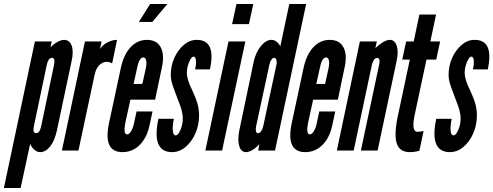

<svg xmlns="http://www.w3.org/2000/svg" viewBox="-52 -755 2475 963"><path d="M-32.5 188H51.5L99 -33Q107.5 -15 121 -3.5Q134.5 8 149 8Q177 8 199.5 -20.5Q222 -49 233 -99L307 -448Q318 -496.5 307.5 -525.8Q297 -555 269 -555Q254.5 -555 235 -544Q215.5 -533 201 -517L207.5 -547H123ZM129.5 -87Q110.5 -87 117.5 -120L182.5 -429Q190 -465 209 -465Q226 -465 219 -429L154 -120Q146.5 -87 129.5 -87Z M258.5 0H341.5L422.5 -380Q431 -420 456.5 -436.5Q482 -453 510.5 -437L535 -555Q510.5 -555 486.5 -542.2Q462.5 -529.5 449.5 -509L457.5 -547H374Z M562.5 8Q613 8 649.2 -28.5Q685.5 -65 698.5 -128.5L713 -196H633L620 -136Q615 -112 605.2 -96.5Q595.5 -81 585.5 -81Q566 -81 576 -136L602 -255H726L760 -417Q774 -481 754 -518Q734 -555 685.5 -555Q637.5 -555 603 -518.2Q568.5 -481.5 554 -414L493.5 -131.5Q466 8 562.5 8ZM618 -334 635 -411Q645.5 -467 667 -467Q678 -467 681.2 -451.5Q684.5 -436 679 -411L662 -334ZM644.5 -645H712L787.5 -735H701Z M811 8Q847.5 8 878.2 -17.5Q909 -43 927.8 -85.2Q946.5 -127.5 946.5 -177.5Q946.5 -206 938.2 -235.2Q930 -264.5 910.5 -306Q897 -333 891 -353.8Q885 -374.5 885 -390.5Q885 -407.5 890.2 -426Q895.5 -444.5 903.5 -457.8Q911.5 -471 918.5 -471Q928.5 -471 930.8 -453.2Q933 -435.5 926.5 -407H1001Q1033 -556 934 -555Q900 -555 870.2 -530Q840.5 -505 822.5 -465Q804.5 -425 804.5 -379Q804.5 -365.5 807.5 -351Q810.5 -336.5 818.5 -314Q826.5 -291.5 841 -253.5Q854 -222 859.5 -200Q865 -178 865 -160.5Q865 -141 859.5 -121.5Q854 -102 845.8 -89Q837.5 -76 829 -76Q817 -76 814.8 -99Q812.5 -122 820 -159H742.5Q707 8 811 8Z M1112 -634H1196.5L1218.5 -735H1134ZM978 0H1062L1178.5 -547H1094Z M1182 8Q1197.5 8 1216.5 -4Q1235.5 -16 1249 -32.5L1243 0H1327.5L1483.5 -735H1399L1354 -523Q1336 -555 1309.5 -555Q1282 -555 1256.5 -523.8Q1231 -492.5 1221 -448L1149 -104.5Q1138.5 -54.5 1147.8 -23.2Q1157 8 1182 8ZM1242.5 -87Q1234.5 -87 1232 -97Q1229.5 -107 1233 -123.5L1299 -430Q1302 -445.5 1309 -455.2Q1316 -465 1323 -465Q1330.5 -465 1334 -455Q1337.5 -445 1334.5 -430L1268.5 -123.5Q1265 -107.5 1257.8 -97.2Q1250.5 -87 1242.5 -87Z M1479 8Q1529.5 8 1565.8 -28.5Q1602 -65 1615 -128.5L1629.5 -196H1549.5L1536.5 -136Q1531.5 -112 1521.8 -96.5Q1512 -81 1502 -81Q1482.5 -81 1492.5 -136L1518.5 -255H1642.5L1676.5 -417Q1690.5 -481 1670.5 -518Q1650.5 -555 1602 -555Q1554 -555 1519.5 -518.2Q1485 -481.5 1470.5 -414L1410 -131.5Q1382.5 8 1479 8ZM1534.5 -334 1551.5 -411Q1562 -467 1583.5 -467Q1594.5 -467 1597.8 -451.5Q1601 -436 1595.5 -411L1578.5 -334Z M1637.5 0H1722L1813.5 -431Q1823 -464.5 1839 -464.5Q1856.5 -464.5 1850 -432.5L1758 0H1842L1937 -448Q1947.5 -496 1937.8 -525.5Q1928 -555 1903 -555Q1888.5 -555 1868.2 -543Q1848 -531 1830.5 -513L1838 -547H1753Z M2003.5 8Q2027 8 2051.5 1L2072.5 -98Q2060 -95.5 2054 -94.8Q2048 -94 2042 -94Q2009 -94 2029 -184L2087 -456H2136L2155.5 -547H2106.5L2135 -682H2051.5L2023 -547H1985L1965.5 -456H2003.5L1944 -176Q1923.5 -80 1937.8 -36Q1952 8 2003.5 8Z M2204.5 8Q2241 8 2271.8 -17.5Q2302.5 -43 2321.2 -85.2Q2340 -127.5 2340 -177.5Q2340 -206 2331.8 -235.2Q2323.5 -264.5 2304 -306Q2290.5 -333 2284.5 -353.8Q2278.5 -374.5 2278.5 -390.5Q2278.5 -407.5 2283.8 -426Q2289 -444.5 2297 -457.8Q2305 -471 2312 -471Q2322 -471 2324.2 -453.2Q2326.5 -435.5 2320 -407H2394.5Q2426.5 -556 2327.5 -555Q2293.5 -555 2263.8 -530Q2234 -505 2216 -465Q2198 -425 2198 -379Q2198 -365.5 2201 -351Q2204 -336.5 2212 -314Q2220 -291.5 2234.5 -253.5Q2247.5 -222 2253 -200Q2258.5 -178 2258.5 -160.5Q2258.5 -141 2253 -121.5Q2247.5 -102 2239.2 -89Q2231 -76 2222.5 -76Q2210.5 -76 2208.2 -99Q2206 -122 2213.5 -159H2136Q2100.5 8 2204.5 8Z"/></svg>

Font: League Gothic SemiCondensed Italic
Style: Regular
Weight: 400
Width: 4
Designer: The League of Moveable Type
Version: Version 1.600; ttfautohint (v1.8.3)